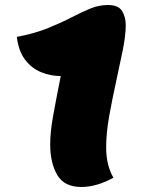

<svg xmlns="http://www.w3.org/2000/svg" viewBox="-20 -720 609 765"><path d="M304 25Q236 25 208 -23Q180 -71 180 -145Q180 -193 191 -254.5Q202 -316 222 -417Q181 -417 143.5 -432.5Q106 -448 80 -482Q54 -516 47 -573Q120 -587 172.5 -608.5Q225 -630 265.5 -651Q306 -672 340 -686Q374 -700 410 -700Q452 -700 466.5 -676Q481 -652 481 -620Q481 -579 469 -519.5Q457 -460 442 -392Q427 -324 415 -257Q403 -190 403 -133Q403 -61 432 -12Q365 25 304 25Z"/></svg>

Font: Lemon
Style: Regular
Weight: 400
Designer: Eduardo Rodriguez Tunni
Foundry: Eduardo Rodriguez Tunni
Version: Version 1.003; ttfautohint (v1.8.4.7-5d5b);gftools[0.9.24]